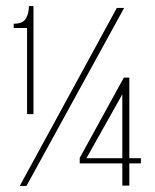

<svg xmlns="http://www.w3.org/2000/svg" viewBox="-20 -611 508 631"><path d="M69 -236V-519H25V-533Q55 -533 65 -550Q75 -567 75 -591H90V-236ZM45 0 364 -585H388L67 0ZM382 -1V-74H242V-92L387 -356H405V-91H443V-74H405V-1ZM264 -91H382V-301Z"/></svg>

Font: Alumni Sans SC Thin
Style: Regular
Weight: 100
Designer: Robert E. Leuschke
Foundry: Robert E. Leuschke
Version: Version 1.018